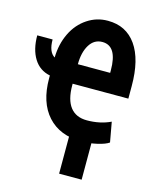

<svg xmlns="http://www.w3.org/2000/svg" viewBox="-142 -814 936 1138"><g transform="rotate(15 326.0 -245.0)"><path d="M377.9 -590.3Q327.6 -590.3 299.3 -544.2Q271 -498 271 -425.3H469.2V-440.4Q469.2 -590.3 377.9 -590.3ZM408.2 11.2Q276.4 11.2 202.1 -70.8Q127.9 -152.8 127.9 -300.3V-317.9Q63.5 -330.6 28.8 -386.2Q-5.9 -441.9 -5.9 -528.3H88.4Q88.4 -451.7 127.9 -428.2Q129.4 -510.7 162.1 -578.1Q194.3 -644.5 252 -682.6Q308.6 -720.2 376 -720.2Q377 -720.2 377.9 -720.2Q489.7 -720.2 551.3 -632.8Q612.8 -545.4 612.8 -382.8V-305.7H271V-296.4Q271 -207.5 305.9 -162.6Q340.8 -117.7 408.2 -117.7Q488.8 -117.7 553.2 -148.4L575.2 -26.4Q554.2 -11.2 506.3 0Q458.5 11.2 408.2 11.2ZM469.7 230H331.5V-45.4H469.7Z"/></g></svg>

Font: MAUL Condensed Bold
Style: Condensed Bold
Weight: 700
Designer: MAUL
Version: Version 1.0; 2020; ttfautohint (v1.8.3)